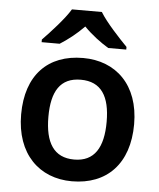

<svg xmlns="http://www.w3.org/2000/svg" viewBox="-54 -813 722 870"><g transform="rotate(5 306.5 -378.0)"><path d="M374 -766H238C211 -721 151 -656 114 -618V-606H196C231 -628 270 -658 305 -694C340 -658 382 -627 417 -606H499V-618C463 -655 401 -721 374 -766ZM564 -272C564 -451 457 -551 308 -551C148 -551 50 -451 50 -272C50 -92 157 10 305 10C464 10 564 -92 564 -272ZM174 -272C174 -388 213 -452 306 -452C399 -452 439 -388 439 -272C439 -155 399 -89 307 -89C214 -89 174 -155 174 -272Z"/></g></svg>

Font: Noto Sans Kayah Li SemiBold
Style: Regular
Weight: 600
Designer: Monotype Design Team, Sérgio Martins
Foundry: Monotype Imaging Inc.
Version: Version 2.002